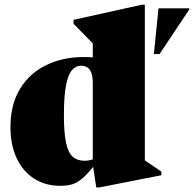

<svg xmlns="http://www.w3.org/2000/svg" viewBox="-20 -767 816 808"><path d="M659 -29.5 399.5 21.5H385L372 -65Q344.5 -30.5 323.5 -13.5Q302.5 3.5 281.8 9.2Q261 15 234.5 15Q170 15 122.8 -15.8Q75.5 -46.5 49.8 -102Q24 -157.5 24 -231.5Q24 -327 64.2 -393Q104.5 -459 174.5 -493Q244.5 -527 332.5 -527Q352 -527 370.5 -525.5V-584.5L289.5 -667V-683.5L576 -747H589.5V-92L659 -45ZM370.5 -419Q370.5 -490.5 321 -490.5Q299.5 -490.5 283.2 -472.2Q267 -454 258 -408.8Q249 -363.5 249 -282Q249 -207.5 258 -165.8Q267 -124 286.2 -107.2Q305.5 -90.5 336 -90.5Q354.5 -90.5 370.5 -96.5ZM627.5 -539.5 647 -732H776.5V-727L651.5 -539.5Z"/></svg>

Font: Newsreader Display ExtraBold
Style: Regular
Weight: 800
Designer: Hugues Gentile
Foundry: Production Type
Version: Version 1.001